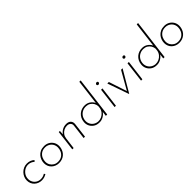

<svg xmlns="http://www.w3.org/2000/svg" viewBox="276 -2065 3389 3389"><g transform="rotate(-45 1970.5 -370.0)"><path d="M365 -28Q339 -11 308 -1.5Q277 8 244 8Q206 8 171.5 -5Q137 -18 110 -42.5Q83 -67 67.5 -101.5Q52 -136 52 -179Q52 -221 68.5 -259Q85 -297 113.5 -326.5Q142 -356 180.5 -373.5Q219 -391 264 -391Q308 -391 343.5 -377Q379 -363 404 -338L383 -315Q362 -335 331.5 -348.5Q301 -362 266 -362Q219 -362 178 -337.5Q137 -313 112 -272Q87 -231 87 -180Q87 -136 107.5 -100Q128 -64 164.5 -42.5Q201 -21 249 -21Q277 -21 302 -29Q327 -37 349 -51Z M674 7Q635 7 600 -6.5Q565 -20 538.5 -44.5Q512 -69 497 -103.5Q482 -138 482 -180Q482 -217 495 -255Q508 -293 534 -324Q560 -355 600.5 -374.5Q641 -394 697 -394Q751 -394 794 -370Q837 -346 862.5 -304Q888 -262 888 -208Q888 -179 880 -148.5Q872 -118 856 -90.5Q840 -63 814.5 -41Q789 -19 754 -6Q719 7 674 7ZM676 -22Q737 -22 776.5 -49.5Q816 -77 835 -119.5Q854 -162 854 -206Q854 -240 842 -269Q830 -298 808 -319.5Q786 -341 757 -353Q728 -365 695 -365Q634 -365 594.5 -337.5Q555 -310 536 -268Q517 -226 517 -182Q517 -136 538 -100Q559 -64 595 -43Q631 -22 676 -22Z M1084 -385 1078 -283 1071 -291Q1096 -337 1142.5 -365.5Q1189 -394 1248 -394Q1306 -394 1336 -362.5Q1366 -331 1360 -279L1326 0H1292L1325 -273Q1331 -312 1307 -337.5Q1283 -363 1237 -363Q1195 -363 1158.5 -343.5Q1122 -324 1098 -290.5Q1074 -257 1069 -213L1042 0H1009L1056 -385Z M1672 4Q1617 2 1574.5 -26.5Q1532 -55 1510.5 -101Q1489 -147 1495 -201Q1499 -245 1518 -282Q1537 -319 1567.5 -345Q1598 -371 1636.5 -384Q1675 -397 1719 -395Q1781 -392 1826.5 -355.5Q1872 -319 1889 -268L1878 -255L1940 -756H1974L1880 0H1846L1861 -117L1865 -100Q1836 -51 1784 -21Q1732 9 1672 4ZM1680 -24Q1725 -22 1765 -40.5Q1805 -59 1833 -94Q1861 -129 1868 -173L1873 -216Q1870 -256 1850 -289.5Q1830 -323 1796.5 -344Q1763 -365 1721 -366Q1672 -369 1630.5 -349.5Q1589 -330 1562 -292.5Q1535 -255 1529 -204Q1524 -156 1542.5 -116.5Q1561 -77 1597 -52.5Q1633 -28 1680 -24Z M2112 -385H2146L2098 0H2065ZM2116 -507Q2117 -519 2127.5 -527.5Q2138 -536 2150 -535Q2161 -535 2168.5 -527.5Q2176 -520 2175 -509Q2174 -496 2164 -488Q2154 -480 2143 -480Q2131 -480 2123.5 -488.5Q2116 -497 2116 -507Z M2408 16 2268 -385H2306L2425 -25H2406L2611 -385H2649L2413 16Z M2772 -385H2806L2758 0H2725ZM2776 -507Q2777 -519 2787.5 -527.5Q2798 -536 2810 -535Q2821 -535 2828.5 -527.5Q2836 -520 2835 -509Q2834 -496 2824 -488Q2814 -480 2803 -480Q2791 -480 2783.5 -488.5Q2776 -497 2776 -507Z M3105 4Q3050 2 3007.5 -26.5Q2965 -55 2943.5 -101Q2922 -147 2928 -201Q2932 -245 2951 -282Q2970 -319 3000.5 -345Q3031 -371 3069.5 -384Q3108 -397 3152 -395Q3214 -392 3259.5 -355.5Q3305 -319 3322 -268L3311 -255L3373 -756H3407L3313 0H3279L3294 -117L3298 -100Q3269 -51 3217 -21Q3165 9 3105 4ZM3113 -24Q3158 -22 3198 -40.5Q3238 -59 3266 -94Q3294 -129 3301 -173L3306 -216Q3303 -256 3283 -289.5Q3263 -323 3229.5 -344Q3196 -365 3154 -366Q3105 -369 3063.5 -349.5Q3022 -330 2995 -292.5Q2968 -255 2962 -204Q2957 -156 2975.5 -116.5Q2994 -77 3030 -52.5Q3066 -28 3113 -24Z M3674 7Q3635 7 3600 -6.5Q3565 -20 3538.5 -44.5Q3512 -69 3497 -103.5Q3482 -138 3482 -180Q3482 -217 3495 -255Q3508 -293 3534 -324Q3560 -355 3600.5 -374.5Q3641 -394 3697 -394Q3751 -394 3794 -370Q3837 -346 3862.5 -304Q3888 -262 3888 -208Q3888 -179 3880 -148.5Q3872 -118 3856 -90.5Q3840 -63 3814.5 -41Q3789 -19 3754 -6Q3719 7 3674 7ZM3676 -22Q3737 -22 3776.5 -49.5Q3816 -77 3835 -119.5Q3854 -162 3854 -206Q3854 -240 3842 -269Q3830 -298 3808 -319.5Q3786 -341 3757 -353Q3728 -365 3695 -365Q3634 -365 3594.5 -337.5Q3555 -310 3536 -268Q3517 -226 3517 -182Q3517 -136 3538 -100Q3559 -64 3595 -43Q3631 -22 3676 -22Z"/></g></svg>

Font: Josefin Sans ExtraLight
Style: Italic
Weight: 250
Italic angle: -7°
Designer: Santiago Orozco
Foundry: Typemade
Version: Version 2.000